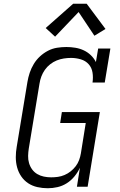

<svg xmlns="http://www.w3.org/2000/svg" viewBox="-20 -993 640 1021"><path d="M234 8Q206 8 179 2Q152 -4 130 -18.5Q108 -33 93 -55Q78 -77 71 -103Q64 -129 64 -157Q64 -185 69 -213L126 -558Q130 -582 138 -606Q146 -630 159.5 -652.5Q173 -675 192.5 -693Q212 -711 235 -723Q258 -735 283 -739Q308 -743 333 -743Q357 -743 381 -739Q405 -735 426 -725Q447 -715 463.5 -699Q480 -683 490 -663L502 -735H567L537 -554H472Q476 -581 472 -607Q468 -633 451.5 -651.5Q435 -670 409.5 -677.5Q384 -685 358 -685Q339 -685 319.5 -682Q300 -679 281.5 -671.5Q263 -664 246.5 -651Q230 -638 218.5 -621.5Q207 -605 200 -586.5Q193 -568 190 -548L133 -203Q130 -184 129.5 -164Q129 -144 134.5 -125.5Q140 -107 151 -92Q162 -77 178 -67.5Q194 -58 213 -54Q232 -50 252 -50Q270 -50 288 -52.5Q306 -55 323.5 -62.5Q341 -70 356 -82Q371 -94 382.5 -109Q394 -124 400.5 -141.5Q407 -159 410 -177L436 -339H300L309 -397H511L446 0H389L405 -101Q394 -77 376 -55Q358 -33 335 -18.5Q312 -4 286 2Q260 8 234 8ZM273 -798 223 -844 369 -973H441L541 -839L482 -803L398 -929Z"/></svg>

Font: Iosevka Slab LtExObl
Style: Regular
Weight: 300
Width: 7
Italic angle: -9°
Monospace: yes
Designer: Belleve Invis
Foundry: Belleve Invis
Version: Version 11.1.0; ttfautohint (v1.8.3)